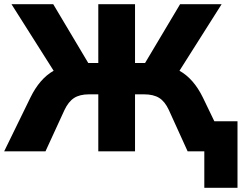

<svg xmlns="http://www.w3.org/2000/svg" viewBox="-24 -725 1158 920"><path d="M-4 0 122 -258Q166 -348 233 -386L31 -705H231L399 -423H447V-705H623V-423H671L839 -705H1038L836 -386Q904 -348 948 -258L1003 -144H1114V175H955V0H875L785 -198Q766 -239 738.5 -256Q711 -273 666 -273H623V0H447V-273H403Q358 -273 331 -255.5Q304 -238 285 -198L194 0Z"/></svg>

Font: Nunito Sans Black
Style: Regular
Weight: 900
Designer: Vernon Adams
Foundry: Vernon Adams
Version: Version 3.006; ttfautohint (v1.8.3)